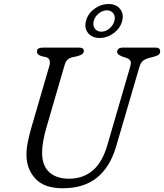

<svg xmlns="http://www.w3.org/2000/svg" viewBox="-20 -942 834 976"><path d="M526 -205.5 641.5 -602Q647 -620 644 -630.2Q641 -640.5 623 -647.5L603 -654Q589 -660 582.2 -665Q575.5 -670 575.5 -678.5Q576 -700 605.5 -700H770Q794 -700 794 -682Q794 -671 788.5 -665.5Q783 -660 765 -654.5L736 -647Q717 -641.5 706 -632.2Q695 -623 688.5 -601L570.5 -198Q539.5 -92.5 472.8 -38.8Q406 15 298.5 15Q204 15 159 -34.8Q114 -84.5 114.5 -157Q114.5 -188 122.5 -225.5Q130.5 -263 141 -299L231 -607.5Q235.5 -623 232 -635.2Q228.5 -647.5 214 -651.5L191 -656.5Q177.5 -661.5 172.5 -666.8Q167.5 -672 168 -681Q168 -700 199 -700H382.5Q406.5 -700 406 -683Q406 -665 375.5 -657L346.5 -650.5Q331.5 -646.5 322.5 -637.8Q313.5 -629 308.5 -611.5L217.5 -299Q194 -219.5 194 -166Q194 -100.5 230.2 -67Q266.5 -33.5 330.5 -33.5Q401 -33.5 450.5 -74.5Q500 -115.5 526 -205.5ZM486.5 -749Q448.5 -749 428 -773.8Q407.5 -798.5 417 -835.5Q426.5 -872.5 459.8 -897Q493 -921.5 531.5 -921.5Q570 -921.5 590.2 -896.8Q610.5 -872 601 -835.5Q591.5 -798.5 558.2 -773.8Q525 -749 486.5 -749ZM523.5 -889.5Q501.5 -889.5 482 -873.8Q462.5 -858 456.5 -835.5Q450.5 -813 462 -797Q473.5 -781 495 -781Q517 -781 536.2 -797Q555.5 -813 561.5 -835.5Q567.5 -858 556.2 -873.8Q545 -889.5 523.5 -889.5Z"/></svg>

Font: Fraunces 9pt SuperSoft Light
Style: Italic
Weight: 300
Italic angle: -16°
Version: Version 1.000;[b76b70a41]